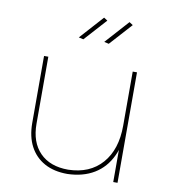

<svg xmlns="http://www.w3.org/2000/svg" viewBox="-82 -812 802 885"><g transform="rotate(10 318.5 -369.5)"><path d="M112 -204Q112 -117 159.5 -68.5Q207 -20 292 -20Q393 -22 450 -87Q507 -152 507 -264H524Q524 -183 496.5 -124Q469 -65 417 -33.5Q365 -2 292 0Q229 0 184.5 -24.5Q140 -49 116 -94.5Q92 -140 92 -204V-517H112ZM507 -517H527V0H507ZM334 -739 351 -728 257 -624 235 -629ZM453 -739 470 -728 376 -624 354 -629Z"/></g></svg>

Font: Alexandria Thin
Style: Regular
Weight: 250
Designer: Mohamed Gaber
Foundry: Kief Type Foundry
Version: Version 5.100